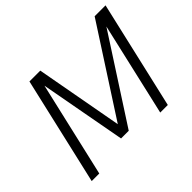

<svg xmlns="http://www.w3.org/2000/svg" viewBox="-145 -923 1157 1157"><g transform="rotate(-45 433.0 -345.0)"><path d="M767.1 -689.9H859.9L700.7 0H636.2L773.4 -596.2L424.3 -56.6H358.9L257.3 -607.9L116.7 0H52.2L211.4 -689.9H303.7L405.8 -131.3Z"/></g></svg>

Font: HK Grotesk Legacy
Style: Italic
Weight: 400
Italic angle: -13°
Designer: Alfredo Marco Pradil
Foundry: Hanken Design Co.
Version: Version 2.022;PS 002.022;hotconv 1.0.88;makeotf.lib2.5.64775